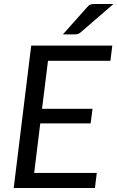

<svg xmlns="http://www.w3.org/2000/svg" viewBox="-20 -946 591 966"><path d="M49 0ZM535.5 -640H221.5L191.5 -398.5H445.5L436 -325H182.5L152 -76H467L457.5 0H49L137 -716.5H545ZM551 -926 385.5 -783Q377 -776 370.8 -774.5Q364.5 -773 354.5 -773H296.5L418.5 -910Q427.5 -921 435.5 -923.5Q443.5 -926 458.5 -926Z"/></svg>

Font: Lato
Style: Italic
Weight: 400
Italic angle: -7°
Designer: Lukasz Dziedzic
Foundry: tyPoland Lukasz Dziedzic
Version: Version 2.007; 2014-02-27